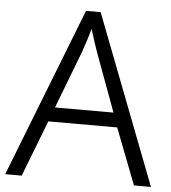

<svg xmlns="http://www.w3.org/2000/svg" viewBox="-52 -764 721 811"><g transform="rotate(5 309.0 -358.5)"><path d="M546 0H618L342 -717H280L0 0H70L162 -238H454ZM343 -543 433 -299H185L278 -542C287 -567 300 -606 310 -643C319 -614 336 -561 343 -543Z"/></g></svg>

Font: Noto Sans Syriac Light
Style: Regular
Weight: 300
Designer: Patrick Giasson and the Monotype Design Team
Foundry: Monotype Imaging Inc.
Version: Version 3.000